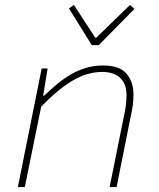

<svg xmlns="http://www.w3.org/2000/svg" viewBox="-20 -754 640 774"><path d="M52 0 148 -478H172L154 -368H158Q183 -392 209 -414Q235 -436 264 -453Q293 -470 325.5 -480Q358 -490 396 -490Q462 -490 490 -457Q518 -424 518 -374Q518 -350 515.5 -330.5Q513 -311 508 -290L450 0H422L480 -288Q485 -311 487.5 -330Q490 -349 490 -370Q490 -415 465 -439.5Q440 -464 392 -464Q329 -464 268.5 -426.5Q208 -389 146 -324L80 0ZM350 -572 258 -720 278 -734 364 -602H368L504 -734L522 -718L378 -572Z"/></svg>

Font: Source Code Pro ExtraLight
Style: Italic
Weight: 200
Italic angle: -11°
Monospace: yes
Designer: Paul D. Hunt, Teo Tuominen
Foundry: Adobe Systems Incorporated
Version: Version 1.050;PS 1.000;hotconv 16.6.51;makeotf.lib2.5.65220